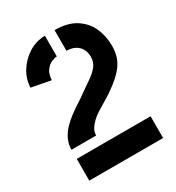

<svg xmlns="http://www.w3.org/2000/svg" viewBox="-169 -805 836 910"><g transform="rotate(-30 249.0 -350.0)"><path d="M53 -169Q53 -200 66 -226.5Q79 -253 99.5 -274Q120 -295 144.5 -313Q169 -331 192 -345.5Q215 -360 232 -373Q265 -396 292.5 -415Q320 -434 336.5 -455Q353 -476 353 -505Q353 -529 343 -547.5Q333 -566 313.5 -576.5Q294 -587 267 -587V-700Q338 -700 382 -671.5Q426 -643 446 -598Q466 -553 466 -500Q466 -441 437 -400Q408 -359 345 -316Q325 -302 302.5 -289Q280 -276 259.5 -263Q239 -250 223.5 -235.5Q208 -221 198 -205Q188 -189 188 -169ZM53 0V-119H457V0ZM137 -501 32 -521Q33 -566 58 -606.5Q83 -647 123.5 -673Q164 -699 214 -700V-587Q203 -587 185 -579.5Q167 -572 153 -553Q139 -534 137 -501Z"/></g></svg>

Font: Stick No Bills
Style: Bold
Weight: 700
Version: Version 2.000